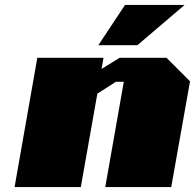

<svg xmlns="http://www.w3.org/2000/svg" viewBox="-20 -757 789 777"><path d="M378 -574 486 -737H727L536 -574ZM39 0 131 -523H399L391 -478L464 -523H654L749 -428L673 0H406L481 -426H449L374 -378L307 0Z"/></svg>

Font: Tomorrow ExtraBold
Style: Italic
Weight: 800
Italic angle: -10°
Designer: Tony de Marco, Monica Rizzolli
Foundry: Just in Type
Version: Version 2.002